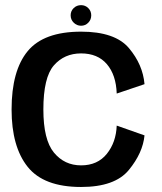

<svg xmlns="http://www.w3.org/2000/svg" viewBox="-20 -721 630 746"><path d="M295 5.5Q426.5 5.5 480.8 -60.8Q535 -127 541.5 -195L433.5 -233Q431 -168 395 -123.2Q359 -78.5 295 -78.5Q230.5 -78.5 189.5 -128.2Q148.5 -178 148.5 -295.5Q148.5 -420 189.2 -466.8Q230 -513.5 295 -513.5Q359.5 -513.5 395.2 -471.8Q431 -430 433.5 -357.5L541.5 -394Q535 -470 481 -534Q427 -598 295 -598Q150 -598 87.5 -522.2Q25 -446.5 25 -295.5Q25 -151 87.5 -72.8Q150 5.5 295 5.5ZM295 -621Q311.5 -621 323 -632.8Q334.5 -644.5 334.5 -661.5Q334.5 -678 323 -689.5Q311.5 -701 295 -701Q278 -701 266.2 -689.5Q254.5 -678 254.5 -661.5Q254.5 -644.5 266.5 -632.8Q278.5 -621 295 -621Z"/></svg>

Font: Anybody UltraCondensed Thin Medium
Style: Regular
Weight: 500
Version: Version 1.111